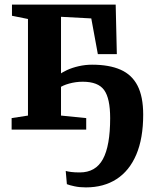

<svg xmlns="http://www.w3.org/2000/svg" viewBox="-20 -563 662 834"><path d="M353 251Q325.5 251 303.5 246.2Q281.5 241.5 270.5 237L265.5 179.5Q273.5 182 288.8 184Q304 186 326.5 186Q395.5 186 427 128.2Q458.5 70.5 458.5 -50Q458.5 -136 432.2 -172Q406 -208 339.5 -208Q309.5 -208 280.5 -200Q251.5 -192 236 -180V-237.5Q248 -248 270.8 -258.5Q293.5 -269 322 -275.5Q350.5 -282 380 -282Q454.5 -282 503.8 -260.2Q553 -238.5 577.5 -190.8Q602 -143 602 -65Q602 38 572 108.5Q542 179 486.2 215Q430.5 251 353 251ZM30.5 0V-50L101.5 -61V-480.5L32 -494.5V-543H482.5L487.5 -328H405L376.5 -483L245 -490V-61L354.5 -50V0Z"/></svg>

Font: Merriweather 48pt
Style: Bold
Weight: 700
Version: Version 2.100